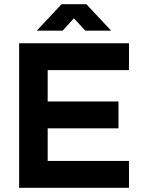

<svg xmlns="http://www.w3.org/2000/svg" viewBox="-20 -894 673 914"><path d="M71 -688H594V-560H207V-411H544V-283H207V-128H594V0H71ZM273 -874H391L509 -748H386L332 -807L278 -748H155Z"/></svg>

Font: Roundo SemiBold
Style: Regular
Weight: 600
Designer: Namrata Goyal (Gurmukhi), Shiva Nallaperumal (Latin)
Foundry: Indian Type Foundry
Version: Version 1.000;PS 1.0;hotconv 1.0.88;makeotf.lib2.5.647800